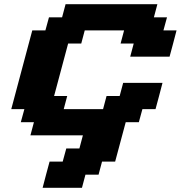

<svg xmlns="http://www.w3.org/2000/svg" viewBox="-20 -645 861 915"><path d="M183.1 250H370.6L387.2 187.5H449.7L466.3 125H528.8L579.1 -62.5H641.6L658.7 -125H721.2Q727.1 -145.5 738 -187.3Q749 -229 754.4 -250H566.9L550.3 -187.5H487.8L471.2 -125H283.7L300.3 -187.5H237.8Q249 -229 271.2 -312.3Q293.5 -395.5 304.7 -437.5H367.2L383.8 -500H571.3L554.7 -437.5H617.2L600.6 -375H788.1Q793.9 -395.5 804.9 -437.3Q815.9 -479 821.3 -500H758.8L775.9 -562.5H713.4L730 -625H292.5L275.9 -562.5H213.4L196.3 -500H133.8Q117.2 -437.5 83.7 -312.5Q50.3 -187.5 33.7 -125H96.2L79.1 -62.5H141.6L125 0H375L358.4 62.5H295.9L278.8 125H216.3Q210.4 145.5 199.5 187.3Q188.5 229 183.1 250Z"/></svg>

Font: Faithful 32x
Style: SemiboldOblique
Weight: 400
Foundry: Faithful Resource Pack
Version: Version 1.0; January 27, 2023